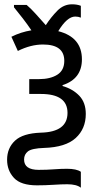

<svg xmlns="http://www.w3.org/2000/svg" viewBox="-20 -683 462 893"><path d="M193 -566Q168 -594 146 -618.5Q124 -643 104 -660H45V-649Q64 -626 86 -597.5Q108 -569 126 -542Q77 -534 33 -512L63 -446Q123 -476 180 -476Q279 -476 279 -400Q279 -356 246.5 -335.5Q214 -315 161 -315H116V-246H170Q294 -246 294 -158Q294 -69 170 -66Q86 -63 49.5 -28.5Q13 6 13 60Q13 110 45 144.5Q77 179 152 179Q190 179 228 176.5Q266 174 293 174Q336 174 356 190V116Q336 102 292 102Q263 102 230.5 104.5Q198 107 160 107Q92 107 92 59Q92 35 110 21Q128 7 185 5Q285 2 332 -41Q379 -84 379 -153Q379 -206 349 -237.5Q319 -269 271 -283V-287Q361 -316 361 -407Q361 -510 251 -538Q292 -606 330 -606Q344 -606 356 -601V-656Q339 -663 315 -663Q276 -663 246.5 -633Q217 -603 193 -566Z"/></svg>

Font: Noto Sans UI SemiCondensed
Style: Regular
Weight: 400
Width: 4
Designer: Monotype Design Team
Foundry: Monotype Imaging Inc.
Version: 1.001